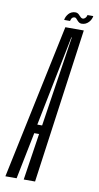

<svg xmlns="http://www.w3.org/2000/svg" viewBox="-126 -785 424 825"><g transform="rotate(10 86.0 -373.0)"><path d="M-40 0H9L50 -204H71L40 0H89.5L183 -675.5H102.5ZM56.5 -242.5 135.5 -637H137.5L77.5 -242.5ZM168.5 -702.5Q178 -702.5 185.8 -706.2Q193.5 -710 199.2 -716.2Q205 -722.5 208.2 -729.5Q211.5 -736.5 212.5 -743.5H187Q186.5 -739.5 184 -735Q181.5 -730.5 177.5 -727.8Q173.5 -725 169.5 -725Q165.5 -725 161.5 -728Q157.5 -731 153.8 -735.5Q150 -740 145.5 -743Q141 -746 134 -746Q125.5 -746 117.8 -742.5Q110 -739 104.8 -732.8Q99.5 -726.5 96.2 -719.8Q93 -713 92 -705.5H117.5Q118.5 -709.5 120.5 -714.2Q122.5 -719 126.2 -721.5Q130 -724 135 -724Q139 -724 142 -720.8Q145 -717.5 149 -713Q153 -708.5 157.5 -705.5Q162 -702.5 168.5 -702.5Z"/></g></svg>

Font: Anybody UltraCondensed Light
Style: Italic
Weight: 300
Width: 1
Italic angle: -10°
Version: Version 1.113;gftools[0.9.25]